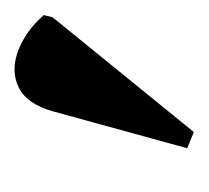

<svg xmlns="http://www.w3.org/2000/svg" viewBox="-116 -60 284 261"><g transform="rotate(90 25.5 71.0)"><path d="M74 -51 96 -42 46 140Q36 176 13.5 187Q-9 198 -36 188Q-63 178 -85 153L-82 141Z"/></g></svg>

Font: Noto Serif Display ExtraCondensed ExtraBold
Style: Italic
Weight: 800
Width: 2
Italic angle: -12°
Designer: Monotype Design Team
Foundry: Monotype Imaging Inc.
Version: Version 2.009